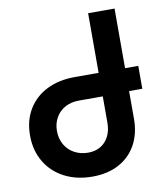

<svg xmlns="http://www.w3.org/2000/svg" viewBox="-83 -795 766 880"><g transform="rotate(-10 300.0 -354.5)"><path d="M27 -219Q27 -288.5 58.2 -340.2Q89.5 -392 145.5 -419.8Q201.5 -447.5 274.5 -447.5H386.5V-725H509.5V-447.5H571V-341H509.5V-212Q509.5 -144 481.5 -92.5Q453.5 -41 401 -12.5Q348.5 16 277 16Q204 16 147.2 -13.2Q90.5 -42.5 58.8 -95.8Q27 -149 27 -219ZM276.5 -95.5Q310.5 -95.5 335.2 -110.8Q360 -126 373.2 -153.2Q386.5 -180.5 386.5 -215V-338H274.5Q239 -338 211 -322.8Q183 -307.5 167.5 -280Q152 -252.5 152 -218Q152 -182.5 168 -154.5Q184 -126.5 212.5 -111Q241 -95.5 276.5 -95.5Z"/></g></svg>

Font: JuliaMono
Style: Bold
Weight: 700
Monospace: yes
Designer: cormullion
Foundry: corm
Version: Version 0.055; ttfautohint (v1.8.4)